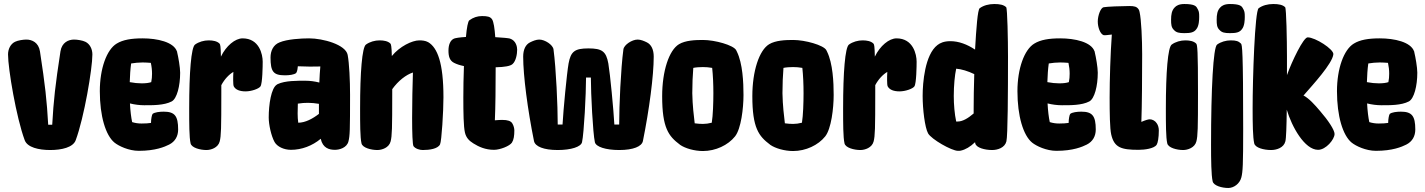

<svg xmlns="http://www.w3.org/2000/svg" viewBox="-20 -736 7097 956"><path d="M405 -528C391 -535 364 -539 349 -539C321 -539 288 -525 281 -480C255 -310 247 -238 240 -115H220C213 -238 205 -310 179 -480C172 -525 139 -539 111 -539C96 -539 69 -535 55 -528C32 -517 20 -491 20 -465C20 -394 61 -151 103 -38C116 -2 173 11 230 11C287 11 344 -2 357 -38C399 -151 440 -394 440 -465C440 -491 428 -517 405 -528Z M795 -180C774 -180 750 -177 740 -169C736 -165 732 -142 732 -126V-124C720 -122 703 -121 685 -121C669 -121 654 -123 638 -128C633 -151 629 -183 627 -221C651 -215 676 -212 698 -212C739 -212 797 -211 835 -231C835 -231 835 -231 835 -231C861 -245 877 -308 877 -374C877 -400 868 -452 862 -476V-477C862 -478 862 -479 861 -480C845 -527 763 -545 690 -545C634 -545 592 -538 561 -519C511 -489 477 -394 477 -282C477 -158 506 -62 550 -26C571 -9 621 15 671 15C754 15 800 -5 822 -16C852 -31 867 -58 867 -91C867 -159 850 -180 795 -180ZM731 -423C735 -405 737 -387 737 -369C737 -355 736 -341 733 -327C721 -323 706 -321 685 -321C667 -321 647 -323 626 -327C627 -360 629 -392 633 -420C651 -423 671 -425 690 -425C704 -425 717 -424 731 -423Z M1188 -545C1151 -545 1106 -508 1080 -454C1079 -505 1077 -515 1073 -519C1061 -531 1041 -535 1019 -535C996 -535 970 -528 951 -514C932 -500 922 -377 922 -196C922 -121 922 -52 929 -22C934 0 977 11 1008 11C1030 11 1066 0 1074 -32C1081 -60 1082 -95 1082 -274V-312C1098 -342 1120 -365 1142 -378C1141 -363 1141 -349 1141 -336C1141 -322 1142 -310 1144 -306C1153 -289 1174 -281 1203 -281C1232 -281 1269 -294 1277 -306C1287 -321 1288 -408 1288 -429C1288 -465 1271 -545 1188 -545Z M1711 -463C1701 -514 1588 -545 1519 -545C1479 -545 1410 -541 1372 -525C1341 -513 1327 -483 1327 -450C1327 -379 1341 -361 1399 -361C1420 -361 1444 -364 1454 -372C1457 -375 1461 -385 1462 -398C1462 -401 1463 -404 1463 -406C1505 -404 1543 -404 1575 -405C1573 -382 1571 -355 1570 -325C1547 -331 1523 -334 1501 -334C1461 -334 1400 -335 1362 -317L1359 -315C1330 -298 1318 -215 1318 -151C1318 -116 1330 -60 1347 -29C1360 -6 1393 10 1429 10C1482 10 1535 -10 1577 -45C1587 2 1620 10 1648 10C1670 10 1707 0 1715 -32C1722 -60 1723 -85 1723 -264C1723 -334 1719 -422 1711 -463ZM1514 -224C1532 -224 1549 -222 1568 -219C1568 -211 1568 -204 1568 -196V-169C1537 -145 1500 -125 1465 -125C1463 -139 1462 -155 1462 -171C1462 -191 1463 -207 1463 -220C1481 -223 1498 -224 1514 -224Z M2112 -526C2098 -534 2080 -535 2068 -535C2032 -535 1970 -505 1931 -457C1930 -505 1927 -516 1924 -519C1912 -531 1892 -535 1870 -535C1847 -535 1821 -528 1802 -514C1783 -500 1773 -377 1773 -196C1773 -121 1773 -52 1780 -22C1785 0 1828 11 1859 11C1881 11 1917 0 1925 -32C1932 -60 1933 -95 1933 -274V-292C1963 -334 2002 -364 2036 -375C2034 -314 2032 -224 2032 -149C2032 -75 2034 -15 2039 -8C2049 5 2070 11 2085 11C2119 11 2160 5 2171 -17C2179 -33 2188 -182 2188 -252C2188 -423 2158 -499 2112 -526Z M2480 -139C2470 -139 2457 -138 2444 -137C2447 -200 2448 -308 2448 -401C2493 -402 2521 -407 2532 -417C2549 -432 2555 -466 2555 -489C2555 -502 2550 -534 2519 -544C2512 -546 2483 -549 2446 -551C2443 -594 2438 -628 2430 -640C2421 -653 2407 -656 2380 -656C2357 -656 2336 -649 2317 -635C2310 -630 2304 -598 2300 -552C2268 -550 2250 -547 2241 -544C2222 -536 2213 -513 2213 -484C2213 -455 2219 -434 2241 -423C2255 -416 2270 -411 2290 -407C2288 -354 2287 -298 2287 -250C2287 -175 2288 -106 2295 -76C2301 -50 2316 -35 2337 -22C2364 -5 2397 10 2440 10C2470 10 2518 -9 2529 -26C2538 -40 2541 -60 2541 -87C2541 -95 2538 -111 2530 -123C2523 -133 2509 -139 2480 -139Z M3201 -525C3187 -532 3170 -539 3155 -539C3127 -539 3087 -513 3084 -490C3071 -393 3063 -209 3063 -116H3039C3035 -189 3018 -368 3009 -420C2998 -480 2978 -495 2910 -495C2842 -495 2822 -480 2811 -420C2802 -368 2785 -189 2781 -116H2757C2757 -209 2749 -393 2736 -490C2733 -513 2693 -539 2665 -539C2650 -539 2633 -532 2619 -525C2597 -514 2585 -489 2585 -454C2585 -360 2607 -191 2639 -33C2645 -7 2686 11 2757 11C2824 11 2873 -5 2878 -28C2888 -73 2898 -269 2898 -350H2922C2922 -269 2932 -73 2942 -28C2947 -5 2996 11 3063 11C3134 11 3175 -7 3181 -33C3213 -191 3235 -360 3235 -454C3235 -489 3223 -514 3201 -525Z M3682 -263C3682 -326 3678 -420 3649 -479C3648 -482 3646 -484 3645 -487C3631 -511 3541 -537 3480 -537C3441 -537 3393 -535 3361 -516C3361 -516 3361 -516 3361 -516C3311 -486 3277 -382 3277 -257C3277 -99 3309 -58 3365 -16L3366 -15C3392 3 3438 16 3480 16C3543 16 3605 -13 3640 -57C3670 -95 3682 -197 3682 -263ZM3439 -122C3435 -155 3428 -212 3427 -272C3427 -317 3429 -361 3432 -398C3447 -401 3464 -402 3480 -402C3494 -402 3510 -401 3526 -398C3530 -361 3532 -317 3532 -272C3532 -225 3530 -161 3524 -125C3509 -121 3494 -119 3480 -119C3468 -119 3454 -120 3439 -122Z M4131 -263C4131 -326 4127 -420 4098 -479C4097 -482 4095 -484 4094 -487C4080 -511 3990 -537 3929 -537C3890 -537 3842 -535 3810 -516C3810 -516 3810 -516 3810 -516C3760 -486 3726 -382 3726 -257C3726 -99 3758 -58 3814 -16L3815 -15C3841 3 3887 16 3929 16C3992 16 4054 -13 4089 -57C4119 -95 4131 -197 4131 -263ZM3888 -122C3884 -155 3877 -212 3876 -272C3876 -317 3878 -361 3881 -398C3896 -401 3913 -402 3929 -402C3943 -402 3959 -401 3975 -398C3979 -361 3981 -317 3981 -272C3981 -225 3979 -161 3973 -125C3958 -121 3943 -119 3929 -119C3917 -119 3903 -120 3888 -122Z M4444 -545C4407 -545 4362 -508 4336 -454C4335 -505 4333 -515 4329 -519C4317 -531 4297 -535 4275 -535C4252 -535 4226 -528 4207 -514C4188 -500 4178 -377 4178 -196C4178 -121 4178 -52 4185 -22C4190 0 4233 11 4264 11C4286 11 4322 0 4330 -32C4337 -60 4338 -95 4338 -274V-312C4354 -342 4376 -365 4398 -378C4397 -363 4397 -349 4397 -336C4397 -322 4398 -310 4400 -306C4409 -289 4430 -281 4459 -281C4488 -281 4525 -294 4533 -306C4543 -321 4544 -408 4544 -429C4544 -465 4527 -545 4444 -545Z M4990 -700C4978 -712 4958 -716 4931 -716C4903 -716 4877 -709 4858 -695C4848 -688 4841 -596 4835 -489C4796 -515 4754 -531 4712 -531C4680 -531 4661 -522 4648 -512C4585 -464 4574 -324 4574 -258C4574 -192 4585 -101 4601 -72C4617 -43 4718 15 4750 15C4756 15 4760 15 4764 14C4787 9 4811 -5 4835 -28C4835 -26 4836 -24 4836 -22C4841 0 4884 11 4920 11C4947 11 4983 0 4991 -32C4998 -60 4999 -275 4999 -454C4999 -536 4996 -694 4990 -700ZM4749 -131H4741C4733 -168 4729 -216 4729 -258C4729 -311 4734 -362 4741 -394C4767 -392 4800 -382 4831 -367C4829 -303 4828 -241 4828 -196V-171C4799 -146 4772 -131 4749 -131Z M5364 -180C5343 -180 5319 -177 5309 -169C5305 -165 5301 -142 5301 -126V-124C5289 -122 5272 -121 5254 -121C5238 -121 5223 -123 5207 -128C5202 -151 5198 -183 5196 -221C5220 -215 5245 -212 5267 -212C5308 -212 5366 -211 5404 -231C5404 -231 5404 -231 5404 -231C5430 -245 5446 -308 5446 -374C5446 -400 5437 -452 5431 -476V-477C5431 -478 5431 -479 5430 -480C5414 -527 5332 -545 5259 -545C5203 -545 5161 -538 5130 -519C5080 -489 5046 -394 5046 -282C5046 -158 5075 -62 5119 -26C5140 -9 5190 15 5240 15C5323 15 5369 -5 5391 -16C5421 -31 5436 -58 5436 -91C5436 -159 5419 -180 5364 -180ZM5300 -423C5304 -405 5306 -387 5306 -369C5306 -355 5305 -341 5302 -327C5290 -323 5275 -321 5254 -321C5236 -321 5216 -323 5195 -327C5196 -360 5198 -392 5202 -420C5220 -423 5240 -425 5259 -425C5273 -425 5286 -424 5300 -423Z M5739 -123C5732 -134 5718 -142 5705 -142C5697 -142 5681 -137 5663 -129C5666 -204 5667 -359 5667 -465C5667 -536 5663 -639 5654 -677C5653 -683 5651 -687 5649 -690C5640 -703 5628 -706 5603 -706C5565 -706 5490 -703 5475 -700C5460 -697 5446 -658 5446 -629C5446 -600 5458 -567 5475 -561C5479 -560 5495 -561 5516 -564C5509 -469 5505 -339 5505 -250C5505 -175 5506 -96 5513 -66C5528 -1 5563 10 5649 10C5679 10 5726 4 5739 -15C5745 -24 5750 -50 5750 -87C5750 -100 5746 -114 5739 -123Z M5877 -571C5907 -571 5925 -574 5937 -591C5950 -607 5951 -637 5951 -652C5951 -674 5950 -681 5940 -697C5935 -706 5925 -716 5877 -716C5851 -716 5837 -708 5829 -699C5814 -684 5811 -662 5811 -638C5811 -614 5812 -599 5826 -586C5837 -574 5851 -571 5877 -571ZM5871 11C5893 11 5929 0 5937 -32C5944 -60 5945 -95 5945 -274C5945 -486 5942 -513 5936 -519C5924 -531 5904 -535 5882 -535C5859 -535 5833 -528 5814 -514C5795 -500 5785 -377 5785 -196C5785 -121 5785 -52 5792 -22C5797 0 5840 11 5871 11Z M6104 -571C6134 -571 6152 -574 6164 -591C6177 -607 6178 -637 6178 -652C6178 -674 6177 -681 6167 -697C6162 -706 6152 -716 6104 -716C6078 -716 6064 -708 6056 -699C6041 -684 6038 -662 6038 -638C6038 -614 6039 -599 6053 -586C6064 -574 6078 -571 6104 -571ZM6096 200C6123 200 6153 179 6161 147C6168 119 6170 86 6170 -93C6170 -486 6165 -513 6159 -519C6147 -531 6135 -535 6108 -535C6085 -535 6059 -528 6040 -514C6021 -500 6010 -296 6010 -15C6010 60 6011 137 6018 167C6023 189 6065 200 6096 200Z M6553 -183C6525 -216 6499 -245 6470 -261C6473 -263 6475 -265 6477 -268C6515 -312 6615 -420 6619 -466C6621 -491 6529 -550 6491 -550C6470 -550 6413 -432 6388 -362V-454C6388 -536 6385 -694 6379 -700C6367 -712 6347 -716 6320 -716C6292 -716 6266 -709 6247 -695C6228 -681 6217 -347 6217 -196C6217 -121 6218 -52 6225 -22C6230 0 6273 11 6309 11C6336 11 6372 0 6380 -32C6384 -46 6386 -108 6387 -190C6412 -105 6476 10 6543 10C6582 10 6625 -42 6625 -69C6625 -89 6593 -137 6553 -183Z M6955 -180C6934 -180 6910 -177 6900 -169C6896 -165 6892 -142 6892 -126V-124C6880 -122 6863 -121 6845 -121C6829 -121 6814 -123 6798 -128C6793 -151 6789 -183 6787 -221C6811 -215 6836 -212 6858 -212C6899 -212 6957 -211 6995 -231C6995 -231 6995 -231 6995 -231C7021 -245 7037 -308 7037 -374C7037 -400 7028 -452 7022 -476V-477C7022 -478 7022 -479 7021 -480C7005 -527 6923 -545 6850 -545C6794 -545 6752 -538 6721 -519C6671 -489 6637 -394 6637 -282C6637 -158 6666 -62 6710 -26C6731 -9 6781 15 6831 15C6914 15 6960 -5 6982 -16C7012 -31 7027 -58 7027 -91C7027 -159 7010 -180 6955 -180ZM6891 -423C6895 -405 6897 -387 6897 -369C6897 -355 6896 -341 6893 -327C6881 -323 6866 -321 6845 -321C6827 -321 6807 -323 6786 -327C6787 -360 6789 -392 6793 -420C6811 -423 6831 -425 6850 -425C6864 -425 6877 -424 6891 -423Z"/></svg>

Font: Manosque
Style: Regular
Weight: 400
Designer: Ariel Martín Pérez
Foundry: Ariel Martín Pérez
Version: Version 1.005;hotconv 1.0.109;makeotfexe 2.5.65596